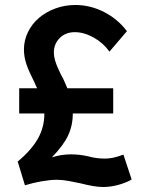

<svg xmlns="http://www.w3.org/2000/svg" viewBox="-20 -735 585 770"><path d="M158 -280Q158 -225 132 -179Q106 -133 51 -87L80 8Q113 -2 147.5 -8Q182 -14 208 -14Q229 -14 254 -9.5Q279 -5 302 0Q360 15 393 15Q422 15 452.5 7Q483 -1 508 -15L475 -115Q451 -106 434 -102.5Q417 -99 400 -99Q366 -99 334 -108Q299 -116 264 -116Q227 -116 188 -104Q234 -151 253 -191.5Q272 -232 272 -280H434V-381H250Q245 -394 233 -420Q223 -438 215 -456Q196 -496 196 -524Q196 -559 219.5 -582.5Q243 -606 280 -606Q317 -606 355.5 -584.5Q394 -563 419 -528L489 -610Q452 -659 397 -687Q342 -715 282 -715Q240 -715 202 -701Q164 -687 136 -663Q108 -639 92 -606Q76 -573 76 -537Q76 -506 86.5 -476Q97 -446 118 -405Q121 -397 129 -381H57V-280Z"/></svg>

Font: RT Raleway Bold
Style: Regular
Weight: 400
Designer: Matt McInerney, Pablo Impallari, Rodrigo Fuenzalida — Edited by Milan Moffatt in April 2016
Foundry: Matt McInerney, Pablo Impallari, Rodrigo Fuenzalida — Edited by Milan Moffatt in April 2016
Version: Version 3.001